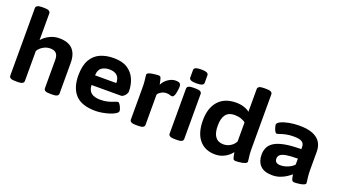

<svg xmlns="http://www.w3.org/2000/svg" viewBox="-61 -1298 3279 1849"><g transform="rotate(20 1578.5 -374.0)"><path d="M125 2Q93 2 78.5 -6.5Q64 -15 64 -31V-723Q64 -738 78.5 -747Q93 -756 125 -756H151Q183 -756 197.5 -747Q212 -738 212 -723V-449Q241 -484 287 -507.5Q333 -531 386 -531Q569 -531 569 -344V-31Q569 -15 554.5 -6.5Q540 2 508 2H480Q447 2 433 -6.5Q419 -15 419 -31V-322Q419 -366 399.5 -387.5Q380 -409 337 -409Q301 -409 267.5 -390Q234 -371 214 -339V-31Q214 -15 199.5 -6.5Q185 2 153 2Z M950 8Q807 8 743 -61.5Q679 -131 679 -258Q679 -357 712.5 -417Q746 -477 806 -504Q866 -531 945 -531Q1034 -531 1087.5 -495.5Q1141 -460 1165.5 -402.5Q1190 -345 1190 -278Q1190 -265 1180.5 -250Q1171 -235 1157.5 -224.5Q1144 -214 1132 -214H830Q832 -159 864 -134Q896 -109 958 -109Q1002 -109 1036 -118.5Q1070 -128 1093 -138Q1116 -148 1126 -148Q1136 -148 1146 -132.5Q1156 -117 1163 -99Q1170 -81 1170 -71Q1170 -56 1147.5 -41.5Q1125 -27 1090.5 -16Q1056 -5 1018.5 1.5Q981 8 950 8ZM830 -313H1048Q1048 -414 942 -414Q895 -414 863.5 -392Q832 -370 830 -313Z M1361 2Q1329 2 1314.5 -6.5Q1300 -15 1300 -31V-349Q1300 -393 1297.5 -419.5Q1295 -446 1292.5 -461Q1290 -476 1290 -487Q1290 -498 1304.5 -505Q1319 -512 1339.5 -515.5Q1360 -519 1378.5 -520.5Q1397 -522 1405 -522Q1425 -522 1430.5 -506.5Q1436 -491 1446 -441Q1465 -480 1502.5 -505.5Q1540 -531 1577 -531Q1612 -531 1622.5 -520Q1633 -509 1633 -487Q1633 -479 1631 -461Q1629 -443 1625 -423.5Q1621 -404 1613.5 -390.5Q1606 -377 1594 -377Q1582 -377 1570 -382Q1558 -387 1537 -387Q1509 -387 1485.5 -374Q1462 -361 1450 -342V-31Q1450 -15 1435.5 -6.5Q1421 2 1389 2Z M1758 2Q1726 2 1711.5 -6.5Q1697 -15 1697 -31V-492Q1697 -508 1711.5 -516.5Q1726 -525 1758 -525H1786Q1818 -525 1832.5 -516.5Q1847 -508 1847 -492V-31Q1847 -15 1832.5 -6.5Q1818 2 1786 2ZM1773 -574Q1734 -574 1716.5 -582Q1699 -590 1699 -606V-684Q1699 -700 1716.5 -708Q1734 -716 1773 -716Q1812 -716 1829.5 -708Q1847 -700 1847 -684V-606Q1847 -590 1829.5 -582Q1812 -574 1773 -574Z M2176 8Q2072 8 2013 -61.5Q1954 -131 1954 -262Q1954 -388 2017.5 -459.5Q2081 -531 2200 -531Q2244 -531 2281 -518.5Q2318 -506 2338 -488V-721Q2338 -737 2352.5 -745.5Q2367 -754 2399 -754H2427Q2459 -754 2473.5 -745.5Q2488 -737 2488 -721V-174Q2488 -130 2490.5 -103.5Q2493 -77 2495.5 -62Q2498 -47 2498 -36Q2498 -24 2483.5 -17Q2469 -10 2448.5 -6Q2428 -2 2409.5 -1Q2391 0 2383 0Q2364 0 2358 -14.5Q2352 -29 2344 -77Q2316 -39 2271.5 -15.5Q2227 8 2176 8ZM2218 -111Q2258 -111 2290.5 -132Q2323 -153 2338 -184V-378Q2323 -393 2292 -403.5Q2261 -414 2224 -414Q2106 -414 2106 -262Q2106 -111 2218 -111Z M2761 8Q2677 8 2637.5 -33.5Q2598 -75 2598 -145Q2598 -184 2613 -217Q2628 -250 2665.5 -274Q2703 -298 2770 -311Q2837 -324 2940 -324V-346Q2940 -382 2915 -398Q2890 -414 2830 -414Q2785 -414 2751.5 -406.5Q2718 -399 2696 -391Q2674 -383 2665 -383Q2655 -383 2646.5 -399Q2638 -415 2632.5 -434Q2627 -453 2627 -462Q2627 -480 2659.5 -496Q2692 -512 2742.5 -521.5Q2793 -531 2846 -531Q2935 -531 2988 -508Q3041 -485 3064.5 -445.5Q3088 -406 3088 -354V-175Q3088 -127 3091 -100Q3094 -73 3096.5 -58.5Q3099 -44 3099 -33Q3099 -23 3085 -16.5Q3071 -10 3051 -6Q3031 -2 3012.5 -1Q2994 0 2986 0Q2964 0 2958 -19.5Q2952 -39 2947 -69Q2929 -53 2901.5 -35Q2874 -17 2838.5 -4.5Q2803 8 2761 8ZM2804 -109Q2832 -109 2860 -118Q2888 -127 2909.5 -140.5Q2931 -154 2940 -167V-227Q2865 -227 2822.5 -219.5Q2780 -212 2762.5 -196.5Q2745 -181 2745 -156Q2745 -109 2804 -109Z"/></g></svg>

Font: Asap Semi Expanded
Style: Bold
Weight: 700
Width: 6
Designer: Pablo Cosgaya
Foundry: Omnibus-Type
Version: Version 3.001; ttfautohint (v1.8.4.7-5d5b)